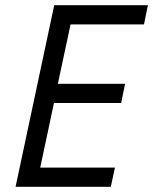

<svg xmlns="http://www.w3.org/2000/svg" viewBox="-20 -720 590 740"><path d="M189 -700H550L535 -626H252L203 -397H462L447 -323H188L135 -74H423L407 0H119H40Z"/></svg>

Font: PT Sans
Style: Italic
Weight: 400
Italic angle: -12°
Designer: A.Korolkova, O.Umpeleva, V.Yefimov
Foundry: ParaType Ltd
Version: Version 2.003W OFL